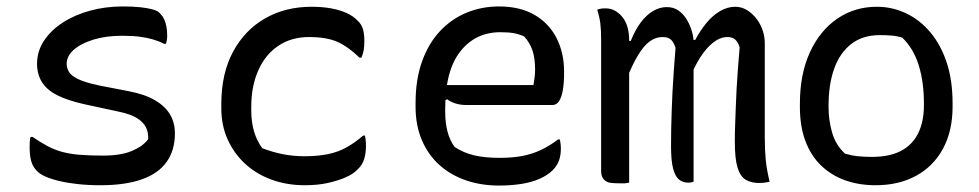

<svg xmlns="http://www.w3.org/2000/svg" viewBox="-20 -564 3040 596"><path d="M300 -81Q355 -81 389.5 -95.5Q424 -110 440 -132Q441 -153 433 -169Q425 -185 405 -197.5Q385 -210 346 -218L244 -240Q190 -252 157.5 -268.5Q125 -285 110 -309.5Q95 -334 95 -366Q95 -405 116.5 -437.5Q138 -470 175 -494Q212 -518 260 -531Q308 -544 361 -544Q393 -544 416 -541.5Q439 -539 455 -534.5Q471 -530 478 -521Q485 -514 489.5 -504.5Q494 -495 496.5 -482Q499 -469 499 -453Q499 -447 498 -440.5Q497 -434 495 -428H489Q474 -436 455.5 -441.5Q437 -447 414 -450Q391 -453 359 -453Q309 -453 270 -441Q231 -429 209 -409.5Q187 -390 187 -366Q187 -353 194 -341Q201 -329 222.5 -318.5Q244 -308 286 -299L379 -281Q431 -271 462.5 -252Q494 -233 508.5 -207.5Q523 -182 523 -151Q523 -97 497 -61Q471 -25 419.5 -7Q368 11 292 11Q254 11 222 7.5Q190 4 164.5 -2Q139 -8 121 -16Q103 -24 94 -34Q82 -46 77 -63.5Q72 -81 72 -107Q72 -117 72.5 -125Q73 -133 75 -139H81Q106 -122 127.5 -110.5Q149 -99 173 -92.5Q197 -86 227.5 -83.5Q258 -81 300 -81Z M947 -543Q981 -543 1008 -538Q1035 -533 1056 -523.5Q1077 -514 1090 -500Q1102 -489 1106.5 -474Q1111 -459 1111 -436Q1111 -420 1109 -408.5Q1107 -397 1102 -385H1096Q1061 -419 1027.5 -434Q994 -449 939 -449Q884 -449 843.5 -421.5Q803 -394 781.5 -345Q760 -296 760 -233V-220Q760 -187 768 -158Q776 -129 794 -104Q825 -92 857.5 -85.5Q890 -79 926 -79Q966 -79 998 -85.5Q1030 -92 1056.5 -107Q1083 -122 1107 -143H1113Q1114 -137 1115 -129.5Q1116 -122 1116 -111Q1116 -89 1110.5 -70.5Q1105 -52 1090 -38Q1077 -24 1053 -13.5Q1029 -3 997.5 4Q966 11 926 11Q870 11 822.5 -6.5Q775 -24 740.5 -56Q706 -88 686.5 -131.5Q667 -175 667 -228V-241Q667 -336 703.5 -403.5Q740 -471 803 -507Q866 -543 947 -543Z M1529 -544Q1594 -544 1639 -518Q1684 -492 1707.5 -446Q1731 -400 1731 -342V-338Q1731 -306 1727 -283.5Q1723 -261 1715 -249.5Q1707 -238 1695 -238H1428Q1409 -238 1393.5 -243Q1378 -248 1368 -256L1350 -246V-300H1636Q1638 -312 1639.5 -324Q1641 -336 1641 -348Q1641 -383 1633 -407Q1625 -431 1607 -451Q1591 -458 1575 -461Q1559 -464 1533 -464Q1456 -464 1409 -404.5Q1362 -345 1362 -227V-216Q1362 -183 1369 -156Q1376 -129 1391 -108Q1418 -90 1451 -82Q1484 -74 1532 -74Q1569 -74 1599.5 -79.5Q1630 -85 1658 -98Q1686 -111 1712 -131H1718Q1719 -125 1720 -118.5Q1721 -112 1721 -103Q1721 -80 1714.5 -64Q1708 -48 1696 -36Q1680 -20 1655 -9Q1630 2 1598 7Q1566 12 1529 12Q1474 12 1427 -4Q1380 -20 1345 -51Q1310 -82 1290 -128Q1270 -174 1270 -233V-244Q1270 -317 1290 -373Q1310 -429 1345.5 -467Q1381 -505 1428 -524.5Q1475 -544 1529 -544Z M2369 0Q2365 1 2359.5 2Q2354 3 2348.5 3.5Q2343 4 2336 4Q2312 4 2295 -6Q2278 -16 2269.5 -43.5Q2261 -71 2261 -124Q2261 -150 2262 -177Q2263 -204 2264 -231.5Q2265 -259 2266.5 -288Q2268 -317 2270.5 -349Q2273 -381 2276 -417Q2271 -433 2262.5 -441Q2254 -449 2238 -449Q2216 -449 2194.5 -432.5Q2173 -416 2153.5 -385.5Q2134 -355 2119 -315V-440H2138Q2154 -470 2173.5 -493.5Q2193 -517 2216 -530Q2239 -543 2262 -543Q2282 -543 2299 -532.5Q2316 -522 2328.5 -505.5Q2341 -489 2347.5 -469.5Q2354 -450 2354 -430Q2354 -393 2354 -357Q2354 -321 2354 -284.5Q2354 -248 2354 -211.5Q2354 -175 2354 -139Q2354 -98 2357 -67.5Q2360 -37 2369 0ZM2133 0Q2131 1 2128.5 1.5Q2126 2 2123 2.5Q2120 3 2117 3Q2100 3 2088 -6.5Q2076 -16 2069.5 -40.5Q2063 -65 2063 -109Q2063 -137 2063.5 -164Q2064 -191 2065 -219Q2066 -247 2067.5 -278Q2069 -309 2071.5 -343Q2074 -377 2077 -416Q2073 -428 2067.5 -435.5Q2062 -443 2054.5 -446Q2047 -449 2036 -449Q2016 -449 1997.5 -436Q1979 -423 1960.5 -392.5Q1942 -362 1921 -309L1919 -437H1938Q1952 -472 1969.5 -495Q1987 -518 2007.5 -530Q2028 -542 2050 -542Q2071 -542 2086.5 -531Q2102 -520 2112 -503Q2122 -486 2127.5 -467.5Q2133 -449 2133 -434Q2133 -380 2133 -326Q2133 -272 2133 -217.5Q2133 -163 2133 -108.5Q2133 -54 2133 0ZM1933 3Q1930 3 1926.5 4Q1923 5 1919.5 5Q1916 5 1912 5Q1908 5 1903 5Q1890 5 1879 4Q1868 3 1861 -1.5Q1854 -6 1850 -13.5Q1846 -21 1846 -34Q1846 -102 1846 -169.5Q1846 -237 1846 -304.5Q1846 -372 1846 -440Q1846 -472 1843.5 -491.5Q1841 -511 1834 -534Q1837 -535 1840.5 -536Q1844 -537 1847.5 -537.5Q1851 -538 1854.5 -538Q1858 -538 1861 -538Q1875 -538 1887.5 -531.5Q1900 -525 1910.5 -513Q1921 -501 1927 -482.5Q1933 -464 1933 -438Q1933 -365 1933 -291Q1933 -217 1933 -144Q1933 -71 1933 3Z M2702 -543Q2750 -543 2793 -522.5Q2836 -502 2868.5 -463Q2901 -424 2919 -369Q2937 -314 2937 -243V-233Q2937 -158 2907.5 -103Q2878 -48 2824 -18.5Q2770 11 2698 11Q2646 11 2603 -4.5Q2560 -20 2528.5 -50.5Q2497 -81 2480 -126.5Q2463 -172 2463 -232V-242Q2463 -334 2494 -401.5Q2525 -469 2579 -506Q2633 -543 2702 -543ZM2711 -455Q2658 -455 2622.5 -427.5Q2587 -400 2569.5 -351Q2552 -302 2552 -237V-231Q2552 -191 2563 -152.5Q2574 -114 2603 -87Q2624 -81 2643.5 -79Q2663 -77 2687 -77Q2742 -77 2777.5 -96Q2813 -115 2830.5 -151Q2848 -187 2848 -237V-243Q2848 -309 2832 -361Q2816 -413 2781 -447Q2766 -452 2749 -453.5Q2732 -455 2711 -455Z"/></svg>

Font: Recursive Monospace Casual
Style: Regular
Weight: 400
Version: Version 1.047